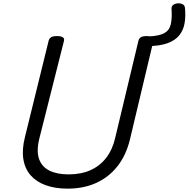

<svg xmlns="http://www.w3.org/2000/svg" viewBox="-20 -1105 1124 1144"><path d="M1082 -1059Q1087 -1009 1080 -967.5Q1073 -926 1048.5 -895Q1024 -864 976.5 -847Q929 -830 853 -830L868 -888Q929 -891 959 -907.5Q989 -924 997.5 -960Q1006 -996 1002 -1054Q1002 -1069 1013 -1076.5Q1024 -1084 1039.5 -1085Q1055 -1086 1067.5 -1080Q1080 -1074 1082 -1059ZM383 19Q308 19 252 -1.5Q196 -22 162 -61Q128 -100 119 -158Q110 -216 129 -290L270 -863Q274 -877 285 -883.5Q296 -890 320 -890Q343 -890 354 -883Q365 -876 361 -861L215 -282Q196 -206 212.5 -158.5Q229 -111 274.5 -88.5Q320 -66 388 -66Q464 -66 520 -91.5Q576 -117 613 -165Q650 -213 666 -282L805 -863Q809 -877 820 -883.5Q831 -890 854 -890Q901 -890 894 -861L754 -273Q731 -179 679.5 -114Q628 -49 553 -15Q478 19 383 19Z"/></svg>

Font: Playwrite IS
Style: Regular
Weight: 400
Designer: Veronika Burian, José Scaglione
Foundry: TypeTogether
Version: Version 1.002